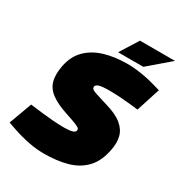

<svg xmlns="http://www.w3.org/2000/svg" viewBox="-201 -1006 1082 1153"><g transform="rotate(30 340.0 -429.0)"><path d="M271 9Q219 9 163.5 -2Q108 -13 52 -32L1 -50L59 -208L141 -198Q173 -194 216.5 -190.5Q260 -187 298 -187Q336 -187 355 -193Q374 -199 376 -211Q377 -218 373 -224Q369 -230 348 -239Q327 -248 278 -264Q200 -289 158 -320Q116 -351 104.5 -394.5Q93 -438 105 -501Q120 -576 166 -621.5Q212 -667 282 -688Q352 -709 440 -709Q472 -709 505 -705Q538 -701 569 -695Q600 -689 626 -681L680 -666L627 -501L575 -507Q525 -512 491.5 -514Q458 -516 430 -516Q375 -516 354.5 -509.5Q334 -503 332 -492Q330 -482 336 -475Q342 -468 367 -459.5Q392 -451 446 -435Q524 -413 563 -380.5Q602 -348 612 -306.5Q622 -265 612 -216Q596 -128 549 -79Q502 -30 431.5 -10.5Q361 9 271 9ZM354 -741 433 -867H676L529 -741Z"/></g></svg>

Font: REM Black
Style: Italic
Weight: 900
Italic angle: -11°
Designer: Octavio Pardo
Foundry: Ashler Design
Version: Version 1.005;gftools[0.9.28]